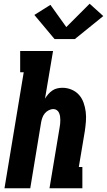

<svg xmlns="http://www.w3.org/2000/svg" viewBox="-20 -1008 573 1028"><path d="M4 0 107 -621H88V-735H264L221 -480Q229 -493 238.5 -504Q248 -515 260.5 -523.5Q273 -532 287 -535Q301 -538 314 -538Q340 -538 363.5 -528Q387 -518 403 -500Q419 -482 427.5 -458Q436 -434 439 -409Q442 -384 440 -358Q438 -332 434 -305L402 -114H421V0H245L299 -324Q301 -334 302 -344.5Q303 -355 303 -365.5Q303 -376 301.5 -385.5Q300 -395 296 -404Q292 -413 284 -418.5Q276 -424 266 -424Q253 -424 240.5 -417.5Q228 -411 219.5 -400.5Q211 -390 206.5 -377Q202 -364 200 -352L142 0ZM381 -799H272L164 -928L250 -982L335 -863L460 -988L533 -922Z"/></svg>

Font: Iosevka Slab Heavy
Style: Italic
Weight: 900
Italic angle: -9°
Monospace: yes
Designer: Belleve Invis
Foundry: Belleve Invis
Version: Version 11.1.0; ttfautohint (v1.8.3)